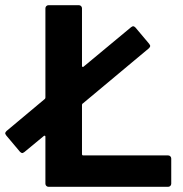

<svg xmlns="http://www.w3.org/2000/svg" viewBox="-39 -720 705 740"><path d="M277 -126Q277 -121 282 -121H609Q614 -121 617.5 -117.5Q621 -114 621 -109V-12Q621 -7 617.5 -3.5Q614 0 609 0H148Q143 0 139.5 -3.5Q136 -7 136 -12V-193Q136 -196 134.5 -196.5Q133 -197 133 -197Q131 -197 130 -196L55 -134Q49 -130 47 -130Q43 -130 38 -135L-15 -198Q-19 -204 -19 -206Q-19 -210 -14 -215L133 -338Q136 -340 136 -344V-688Q136 -693 139.5 -696.5Q143 -700 148 -700H265Q270 -700 273.5 -696.5Q277 -693 277 -688V-466Q277 -463 278.5 -462.5Q280 -462 280 -462Q282 -462 283 -463L466 -615Q472 -619 474 -619Q478 -619 483 -614L536 -551Q540 -545 540 -543Q540 -539 535 -534L280 -321Q277 -320 277 -315Z"/></svg>

Font: LinhAnh
Style: Bold
Weight: 700
Designer: Jeremy Tribby
Foundry: Tribby Type
Version: Version 1.408